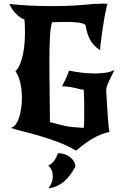

<svg xmlns="http://www.w3.org/2000/svg" viewBox="-20 -766 691 1069"><path d="M537 -486Q517 -500 503.5 -514.5Q490 -529 481 -546Q472 -563 466 -583Q460 -603 456 -627Q442 -638 411 -641Q380 -644 348 -644Q322 -644 303 -643Q284 -642 270 -642Q261 -617 258 -556.5Q255 -496 255 -418Q255 -376 255.5 -332Q256 -288 256.5 -245Q257 -202 257.5 -161.5Q258 -121 258 -86Q288 -79 307 -73.5Q326 -68 344 -64.5Q362 -61 385 -58.5Q408 -56 446 -54Q448 -62 448.5 -88.5Q449 -115 449 -150Q449 -189 448.5 -215Q448 -241 446 -267Q433 -267 424.5 -269.5Q416 -272 404.5 -275Q393 -278 374.5 -281Q356 -284 325 -286Q329 -293 335 -304.5Q341 -316 347 -329Q353 -342 357.5 -353.5Q362 -365 364 -373Q402 -365 438.5 -361Q475 -357 508 -357Q542 -357 570 -361.5Q598 -366 617 -377Q614 -369 606.5 -354.5Q599 -340 591 -323.5Q583 -307 577 -291Q571 -275 571 -263Q574 -221 576 -182Q578 -143 580.5 -111.5Q583 -80 585 -59Q587 -38 590 -32Q543 -21 501 2.5Q459 26 403 73Q359 46 309 27Q259 8 210.5 -6.5Q162 -21 117.5 -32Q73 -43 40 -54Q56 -58 67.5 -73.5Q79 -89 86.5 -112Q94 -135 98 -163.5Q102 -192 102 -221Q102 -266 92.5 -307Q83 -348 66 -369Q82 -385 92.5 -411.5Q103 -438 109 -468.5Q115 -499 117 -531Q119 -563 119 -591Q119 -614 118 -631Q117 -648 116 -657Q93 -665 68.5 -690Q44 -715 32 -744Q96 -737 153.5 -734.5Q211 -732 262 -732Q373 -732 444 -739Q515 -746 554 -746Q562 -746 568 -745.5Q574 -745 579 -744Q575 -735 570.5 -713.5Q566 -692 561 -665.5Q556 -639 552 -609.5Q548 -580 544.5 -554.5Q541 -529 539 -510Q537 -491 537 -486ZM249 156Q268 146 280 131Q292 116 303 87Q341 87 369 108Q397 129 400 161Q369 218 333 247.5Q297 277 249 283Q260 270 267 252Q274 234 274 216Q274 178 249 156Z"/></svg>

Font: New Rocker
Style: Regular
Weight: 400
Designer: Pablo Impallari, Brenda Gallo, Rodrigo Fuenzalida
Foundry: Pablo Impallari, Brenda Gallo, Rodrigo Fuenzalida
Version: Version 1.000; ttfautohint (v0.93) -l 8 -r 50 -G 200 -x 14 -